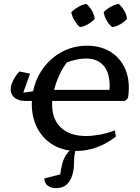

<svg xmlns="http://www.w3.org/2000/svg" viewBox="-20 -770 723 991"><path d="M110 -249Q73 -249 52.5 -268Q32 -287 36 -320Q38 -335 49 -357Q60 -379 80 -401L135 -390L100 -292L151 -299Q165 -367 204.5 -420Q244 -473 302 -503.5Q360 -534 429 -534Q494 -534 542.5 -507Q591 -480 618 -431Q645 -382 645 -317Q645 -305 644 -291Q643 -277 640 -263L625 -249H249Q249 -239 249 -230Q249 -154 295 -111Q341 -68 424 -68Q456 -68 495 -75Q534 -82 573 -97L578 -65Q534 -30 482 -10.5Q430 9 376 9Q307 9 255 -21.5Q203 -52 173.5 -107Q144 -162 144 -235Q144 -242 145 -249ZM424 -468Q381 -468 325 -448Q303 -419 286 -381.5Q269 -344 259 -306H545Q546 -317 546 -326Q546 -396 514 -432Q482 -468 424 -468ZM426 -750Q463 -716 469 -673Q455 -657 434 -645Q413 -633 392 -630Q376 -645 364 -665Q352 -685 348 -707Q364 -723 384 -734.5Q404 -746 426 -750ZM593 -750Q610 -734 621.5 -714.5Q633 -695 636 -673Q621 -656 600.5 -644.5Q580 -633 559 -630Q524 -660 515 -707Q530 -723 550.5 -734.5Q571 -746 593 -750ZM269 201Q243 201 226.5 188.5Q210 176 209 151L291 130Q296 93 303 69.5Q310 46 322 28.5Q334 11 353 -6H373Q367 13 364.5 30Q362 47 362 72Q362 103 353.5 132.5Q345 162 325 181.5Q305 201 269 201Z"/></svg>

Font: Piazzolla SC Medium
Style: Italic
Weight: 500
Italic angle: -11.3°
Designer: Juan Pablo del Peral
Foundry: Huerta Tipografica
Version: Version 1.330